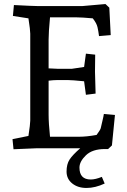

<svg xmlns="http://www.w3.org/2000/svg" viewBox="-20 -735 628 952"><path d="M165 -705H389L503 -715L522 -697L529 -561L471 -556Q468 -580 463.5 -600Q459 -620 440 -644Q385 -649 359 -649H228Q221 -575 221 -538V-396Q255 -394 264 -394H337L397 -403L406 -469L452 -464Q451 -400 451 -380L454 -271L406 -265L397 -332Q337 -338 317 -338H264Q246 -338 221 -335V-167Q221 -124 228 -57H372Q410 -57 459 -66Q478 -92 479.5 -99.5Q481 -107 487.5 -134Q494 -161 495 -170L550 -165L535 -14L516 4H500Q438 4 406 35Q374 66 374 96Q374 155 430 155Q453 155 485 142L499 175Q452 197 409 197Q366 197 338 174.5Q310 152 310 115.5Q310 79 325 56Q340 33 378 0H165L47 5L42 -45L121 -61Q130 -120 130 -137V-568Q130 -586 121 -644L44 -656L49 -710Q145 -705 165 -705Z"/></svg>

Font: Andada SC
Style: Regular
Weight: 400
Designer: Carolina Giovagnoli
Foundry: Carolina Giovagnoli
Version: Version 1.003